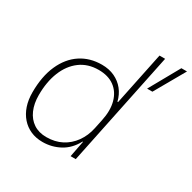

<svg xmlns="http://www.w3.org/2000/svg" viewBox="-163 -891 1063 1064"><g transform="rotate(30 369.0 -359.5)"><path d="M594 -536 702 -729H738L628 -536ZM239 10Q197 10 163 -5Q129 -20 104.5 -48Q80 -76 67 -114.5Q54 -153 54 -201Q54 -303 86.5 -376Q119 -449 177 -487.5Q235 -526 312 -526Q358 -526 394 -509Q430 -492 454 -462Q478 -432 488 -391H492L562 -729H598L447 0H414L434 -103H431Q400 -45 349 -17.5Q298 10 239 10ZM244 -24Q299 -24 341.5 -46Q384 -68 413 -108.5Q442 -149 453 -202L465 -259Q480 -329 465.5 -381.5Q451 -434 411.5 -463Q372 -492 311 -492Q242 -492 193 -455.5Q144 -419 118 -354.5Q92 -290 92 -205Q92 -151 110 -110Q128 -69 162 -46.5Q196 -24 244 -24Z"/></g></svg>

Font: Mona Sans
Style: Italic
Weight: 200
Italic angle: -11.6951°
Designer: Deni Anggara
Foundry: GitHub
Version: Version 2.000